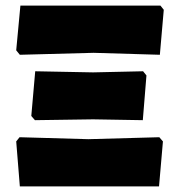

<svg xmlns="http://www.w3.org/2000/svg" viewBox="-20 -667 641 687"><path d="M51 -471 38 -487 53 -647H554L566 -632L552 -471L315 -478ZM105 -237 92 -252 106 -412 313 -408 492 -412 504 -397 491 -237 313 -240ZM51 0 38 -161 50 -176 296 -169 550 -176 563 -161 549 0Z"/></svg>

Font: Alegreya Sans Black
Style: Regular
Weight: 900
Designer: Juan Pablo del Peral
Foundry: Huerta Tipografica
Version: Version 2.007